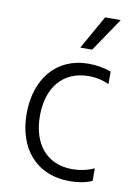

<svg xmlns="http://www.w3.org/2000/svg" viewBox="-88 -840 649 908"><g transform="rotate(10 236.0 -386.0)"><path d="M251.1 -621.1H307.9L416.9 -782.3H342ZM311.8 9.6C342.3 9.6 382.1 5.7 418 -10.3V-70.7C381 -54 344.8 -48.3 312.9 -48.3C187.1 -48.3 119 -139.6 119 -271C119 -404.5 189.6 -495.4 315 -495.4C344.8 -495.4 376.1 -490.4 412.3 -474.1V-534.4C378.9 -546.5 340.6 -552.9 303.6 -552.9C147.4 -552.9 55.4 -434.3 55.4 -270.2C55.4 -109 144.5 9.6 311.8 9.6Z"/></g></svg>

Font: TID UI Light
Style: Regular
Weight: 300
Designer: The TID Project Authors
Foundry: Bakken & Bæck
Version: Version 1.001;hotconv 1.0.109;makeotfexe 2.5.65596